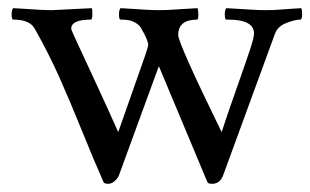

<svg xmlns="http://www.w3.org/2000/svg" viewBox="-20 -444 768 475"><path d="M608.4 -361.3Q608.4 -395.5 543.9 -395.5H540Q536.1 -395.5 536.1 -407.7Q536.1 -419.9 540 -423.8Q554.7 -422.9 572.8 -421.9Q590.8 -420.9 606 -419.9Q621.1 -418.9 638.7 -418.9Q655.3 -418.9 667.5 -419.9Q679.7 -420.9 695.3 -421.9Q710.9 -422.9 725.6 -423.8Q727.5 -418 727.5 -409.2Q727.5 -395.5 722.7 -395.5Q710 -395.5 688.5 -387.2Q667 -378.9 660.2 -360.4L532.2 -10.7Q524.4 10.7 504.9 10.7Q495.1 10.7 493.2 6.8L373 -280.3L274.4 -10.7Q273.4 -7.8 270.5 -3.4Q267.6 1 261.2 5.9Q254.9 10.7 248 10.7Q238.3 10.7 236.3 6.8Q212.9 -45.9 183.1 -119.6Q153.3 -193.4 127 -252.4Q100.6 -311.5 65.4 -374Q52.7 -395.5 12.7 -395.5Q8.8 -395.5 8.8 -408.2Q8.8 -419.9 12.7 -423.8Q27.3 -422.9 44.9 -421.9Q62.5 -420.9 77.1 -419.9Q91.8 -418.9 109.4 -418.9L207 -423.8Q209 -419.9 208.5 -407.7Q208 -395.5 205.1 -395.5Q156.2 -395.5 156.2 -373Q156.2 -370.1 168.5 -343.8Q180.7 -317.4 210.9 -252.4Q241.2 -187.5 272.5 -117.2Q289.1 -165 309.6 -222.7Q330.1 -280.3 338.4 -304.7Q346.7 -329.1 346.7 -333Q346.7 -337.9 342.3 -348.6Q337.9 -359.4 333 -367.2L328.1 -376Q322.3 -384.8 309.6 -390.6Q299.8 -395.5 278.3 -395.5Q274.4 -395.5 274.4 -407.7Q274.4 -419.9 278.3 -423.8Q293 -422.9 310.1 -421.9Q327.1 -420.9 341.3 -419.9Q355.5 -418.9 373 -418.9Q389.6 -418.9 403.8 -419.9Q418 -420.9 436.5 -421.9Q455.1 -422.9 468.8 -423.8Q470.7 -418 470.7 -407.2Q470.7 -396.5 467.8 -395.5Q420.9 -395.5 420.9 -357.4Q420.9 -336.9 528.3 -117.2Q543 -162.1 565.4 -225.6Q587.9 -289.1 598.1 -319.8Q608.4 -350.6 608.4 -361.3Z"/></svg>

Font: Crimson Text
Style: Roman
Weight: 400
Version: Version 0.13